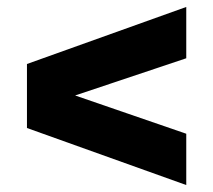

<svg xmlns="http://www.w3.org/2000/svg" viewBox="-20 -656 613 552"><path d="M515.5 -124 57.5 -288V-472L515.5 -636V-488.5L196 -381.5L515.5 -271.5Z"/></svg>

Font: Encode Sans SmExp XBd
Style: Regular
Weight: 800
Width: 6
Designer: Multiple Designers
Foundry: Impallari Type
Version: Version 3.002; ttfautohint (v1.8.3) -l 8 -r 50 -G 200 -x 14 